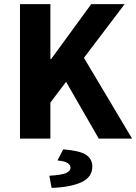

<svg xmlns="http://www.w3.org/2000/svg" viewBox="-20 -672 660 931"><path d="M76.9 0V-651.8H224.3V-385.5H227.9L422.2 -651.8H584.2L387 -391.6L620.4 0H458.8L300.4 -275.3L224.3 -174.7V0ZM230.2 239.1 219.3 180.1Q277.9 176.8 299.8 167.4Q321.7 158 321.7 140.9Q321.7 126.8 306.9 118Q292.1 109.1 258.6 106.1L286.7 52.1Q367.1 58.6 397.3 78.7Q427.6 98.7 427.6 135.6Q427.6 186.7 375.7 211.2Q323.8 235.7 230.2 239.1Z"/></svg>

Font: SourceSans3VF
Style: Regular
Weight: 200
Designer: Paul D. Hunt
Foundry: Adobe
Version: Version 3.052;hotconv 1.1.0;makeotfexe 2.6.0